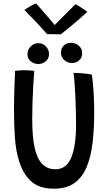

<svg xmlns="http://www.w3.org/2000/svg" viewBox="-20 -1094 646 1132"><path d="M297 18.5Q211 18.5 162.2 -26.2Q113.5 -71 90.5 -151Q73 -208 67.8 -284.2Q62.5 -360.5 62.5 -453Q62.5 -488 63.5 -530Q64.5 -572 66.2 -611.2Q68 -650.5 69 -676.5Q81 -678 94.2 -679Q107.5 -680 120 -680Q137 -680 153.5 -678.8Q170 -677.5 182 -676Q178.5 -635 175.8 -586Q173 -537 171.5 -487.5Q170 -438 170 -395Q170 -339.5 173.8 -295.2Q177.5 -251 185.5 -217.5Q214 -96 306 -96Q372 -96 400.2 -165.5Q428.5 -235 428.5 -360.5Q428.5 -388.5 427.5 -428.8Q426.5 -469 424.8 -513Q423 -557 420.2 -597Q417.5 -637 413.5 -664.5Q430.5 -664.5 453 -662.8Q475.5 -661 494.8 -658.8Q514 -656.5 521.5 -654.5Q528 -611 531.8 -551.5Q535.5 -492 535.5 -435Q535.5 -337 526 -254.2Q516.5 -171.5 491.2 -110.2Q466 -49 419.2 -15.2Q372.5 18.5 297 18.5ZM404.5 -722.5Q378 -722.5 358.8 -740Q339.5 -757.5 339.5 -784Q339.5 -810 356.2 -825.8Q373 -841.5 397.5 -841.5Q425 -841.5 444.8 -824.5Q464.5 -807.5 464.5 -780.5Q464.5 -753.5 446.5 -738Q428.5 -722.5 404.5 -722.5ZM206 -716.5Q181.5 -716.5 161.8 -732.2Q142 -748 142 -773.5Q142 -801.5 161.2 -820.5Q180.5 -839.5 205.5 -839.5Q232 -839.5 250.5 -820.5Q269 -801.5 269 -774.5Q269 -749 250 -732.8Q231 -716.5 206 -716.5ZM424.5 -1069Q436 -1064 451 -1054.5Q466 -1045 478.5 -1036.2Q491 -1027.5 495.5 -1024Q433 -968 394.2 -936.5Q355.5 -905 339 -892Q326 -892 299.8 -892.2Q273.5 -892.5 257.5 -893Q197 -962.5 123.5 -1035.5Q135.5 -1043.5 155.2 -1055.5Q175 -1067.5 192.5 -1074Q212 -1052.5 234.8 -1026.2Q257.5 -1000 276.2 -978Q295 -956 303 -946.5Q315 -959.5 336.5 -981Q358 -1002.5 381.8 -1026.2Q405.5 -1050 424.5 -1069Z"/></svg>

Font: Grandstander
Style: Regular
Weight: 400
Designer: Tyler Finck
Foundry: Etcetera Type Co
Version: Version 1.200; ttfautohint (v1.8.3)